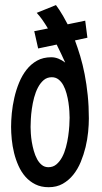

<svg xmlns="http://www.w3.org/2000/svg" viewBox="-20 -740 408 769"><path d="M258.8 -268.6Q258.8 -278.8 257.8 -294.9Q256.8 -311 254.2 -329.1Q251.5 -347.2 246.6 -365.2Q241.7 -383.3 233.9 -397.9Q226.1 -412.6 214.6 -421.6Q203.1 -430.7 187.5 -430.7Q168.5 -430.7 155 -419.2Q141.6 -407.7 132.1 -389.6Q122.6 -371.6 116.7 -349.4Q110.8 -327.1 107.7 -304.9Q104.5 -282.7 103.5 -263.2Q102.5 -243.7 102.5 -231.4Q102.5 -221.2 103.5 -205.3Q104.5 -189.5 107.4 -171.4Q110.4 -153.3 115.5 -135.5Q120.6 -117.7 128.4 -103Q136.2 -88.4 147.5 -79.3Q158.7 -70.3 173.8 -70.3Q192.4 -70.3 205.8 -81.5Q219.2 -92.8 228.8 -110.6Q238.3 -128.4 244.1 -150.4Q250 -172.4 253.2 -194.6Q256.3 -216.8 257.6 -236.3Q258.8 -255.9 258.8 -268.6ZM321.3 -657.2 330.1 -588.9 280.3 -578.1Q291 -549.3 301.3 -515.4Q311.5 -481.4 319.1 -442.4Q326.7 -403.3 331.3 -358.9Q335.9 -314.5 335.9 -265.6Q335.9 -241.2 333 -211.4Q330.1 -181.6 322.8 -151.1Q315.4 -120.6 303.5 -91.6Q291.5 -62.5 273.4 -40Q255.4 -17.6 231.2 -3.9Q207 9.8 174.8 9.8Q144.5 9.8 121.6 -1.7Q98.6 -13.2 82 -32Q65.4 -50.8 54.2 -75.7Q43 -100.6 36.4 -127.4Q29.8 -154.3 27.1 -181.6Q24.4 -209 24.4 -232.4Q24.4 -256.8 27.3 -287.1Q30.3 -317.4 37.4 -348.4Q44.4 -379.4 56.4 -408.7Q68.4 -438 86.2 -460.7Q104 -483.4 128.4 -497.1Q152.8 -510.7 185.5 -510.7Q200.2 -510.7 214.4 -504.9Q228.5 -499 241.2 -489.3Q233.9 -504.9 225.3 -523.7Q216.8 -542.5 207 -561.5L132.8 -545.9L117.2 -615.2L171.9 -626Q160.6 -645 149.4 -660.9Q138.2 -676.8 127 -688.5L204.1 -719.7Q210 -711.4 217.8 -700.2Q224.1 -690.4 232.7 -676Q241.2 -661.6 251 -642.6Z"/></svg>

Font: Maiden Orange
Style: Regular
Weight: 400
Designer: Astigmatic (AOETI)
Foundry: Astigmatic (AOETI)
Version: Version 1.001